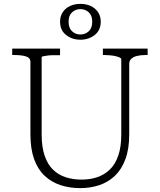

<svg xmlns="http://www.w3.org/2000/svg" viewBox="-20 -961 825 991"><path d="M195 -268Q195 -202 210.5 -157Q226 -112 254 -85Q282 -58 319.5 -46Q357 -34 401 -34Q445 -34 482 -46.5Q519 -59 547 -86Q575 -113 590.5 -158Q606 -203 606 -268V-655Q606 -660 598 -664Q590 -668 577 -671Q564 -674 549 -675.5Q534 -677 520 -677H511V-710H742V-677H731Q707 -677 688 -672.5Q669 -668 658 -658Q647 -648 647 -631V-268Q647 -193 627.5 -140Q608 -87 573.5 -54Q539 -21 493 -5.5Q447 10 394 10Q339 10 292 -5.5Q245 -21 210 -54Q175 -87 156 -140Q137 -193 137 -268V-641Q137 -663 113.5 -670Q90 -677 54 -677H43V-710H290V-676H281Q267 -676 251.5 -676Q236 -676 223.5 -674Q211 -672 203 -670.5Q195 -669 195 -666ZM334 -849Q334 -816 352 -799.5Q370 -783 395 -783Q420 -783 438 -799.5Q456 -816 456 -849Q456 -881 438 -897.5Q420 -914 395 -914Q370 -914 352 -897.5Q334 -881 334 -849ZM500 -849Q500 -805 469 -780.5Q438 -756 395 -756Q352 -756 321 -780.5Q290 -805 290 -849Q290 -878 304.5 -899Q319 -920 342.5 -930.5Q366 -941 395 -941Q424 -941 447.5 -930.5Q471 -920 485.5 -899Q500 -878 500 -849Z"/></svg>

Font: Roboto Serif 36pt ExtraLight
Style: Regular
Weight: 250
Designer: Greg Gazdowicz
Foundry: Commercial Type
Version: Version 1.008